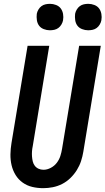

<svg xmlns="http://www.w3.org/2000/svg" viewBox="-20 -974 550 1002"><path d="M206 8Q176 8 148.5 1.5Q121 -5 98.5 -21Q76 -37 61.5 -60.5Q47 -84 40.5 -111.5Q34 -139 34.5 -168.5Q35 -198 40 -228L124 -735H237L151 -212Q148 -198 147 -184.5Q146 -171 147 -157.5Q148 -144 151 -131.5Q154 -119 161.5 -109Q169 -99 181 -93.5Q193 -88 207 -88Q226 -88 245 -98Q264 -108 276.5 -124.5Q289 -141 295 -160Q301 -179 304 -198L393 -735H506L415 -183Q411 -158 403 -133.5Q395 -109 381 -86.5Q367 -64 347.5 -45Q328 -26 304.5 -14Q281 -2 255.5 3Q230 8 206 8ZM440 -816Q424 -816 408.5 -822Q393 -828 384 -840Q375 -852 372.5 -868.5Q370 -885 372 -902Q374 -913 380.5 -924Q387 -935 396.5 -942Q406 -949 417.5 -951.5Q429 -954 441 -954Q457 -954 472.5 -948Q488 -942 497 -930Q506 -918 509 -901.5Q512 -885 509 -868Q507 -857 500.5 -846Q494 -835 484.5 -828Q475 -821 463.5 -818.5Q452 -816 440 -816ZM240 -816Q224 -816 208.5 -822Q193 -828 184 -840Q175 -852 172.5 -868.5Q170 -885 172 -902Q174 -913 180.5 -924Q187 -935 196.5 -942Q206 -949 217.5 -951.5Q229 -954 241 -954Q257 -954 272.5 -948Q288 -942 297 -930Q306 -918 309 -901.5Q312 -885 309 -868Q307 -857 300.5 -846Q294 -835 284.5 -828Q275 -821 263.5 -818.5Q252 -816 240 -816Z"/></svg>

Font: Iosevka Web
Style: Bold Italic
Weight: 700
Italic angle: -9°
Monospace: yes
Designer: Belleve Invis
Foundry: Belleve Invis
Version: Version 28.0.3; ttfautohint (v1.8.3)